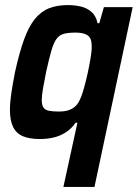

<svg xmlns="http://www.w3.org/2000/svg" viewBox="-20 -538 547 754"><path d="M229 196 284 -56H277Q260 -32 238 -18Q216 -4 190.5 2Q165 8 136 8Q96 8 70 -3Q44 -14 31.5 -39.5Q19 -65 19 -107Q19 -135 24.5 -172Q30 -209 39 -255Q56 -332 74.5 -383Q93 -434 117 -463.5Q141 -493 172.5 -505.5Q204 -518 246 -518Q273 -518 297 -512.5Q321 -507 339 -491.5Q357 -476 363 -447H370L388 -510H501L351 196ZM211 -100Q232 -100 247 -104.5Q262 -109 273.5 -118.5Q285 -128 293 -145Q299 -156 305.5 -177.5Q312 -199 318.5 -225.5Q325 -252 330 -278Q335 -304 338 -325.5Q341 -347 340 -359Q340 -388 324.5 -399Q309 -410 277 -410Q249 -410 231.5 -405.5Q214 -401 202.5 -386Q191 -371 182 -340Q173 -309 161 -255Q153 -215 148.5 -188.5Q144 -162 144 -145Q144 -126 150.5 -116Q157 -106 172 -103Q187 -100 211 -100Z"/></svg>

Font: Saira SemiCondensed SemiBold
Style: Italic
Weight: 600
Width: 4
Italic angle: -12°
Designer: Hector Gatti with collaboration of the Omnibus-Type team
Foundry: Omnibus-Type
Version: Version 1.101